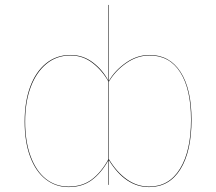

<svg xmlns="http://www.w3.org/2000/svg" viewBox="-20 -750 877 779"><path d="M757 -264Q757 -136 712 -63.5Q667 9 585 9Q489 9 422 -100V0H420V-100Q391 -48 352.5 -19.5Q314 9 258 9Q206 9 165.5 -22.5Q125 -54 102.5 -114Q80 -174 80 -257Q80 -337 102.5 -398Q125 -459 167 -493Q209 -527 266 -527Q317 -527 357 -496.5Q397 -466 420 -422V-730H422V-422Q446 -464 491 -495.5Q536 -527 587 -527Q668 -527 712.5 -458Q757 -389 757 -264ZM420 -104V-419Q395 -464 355.5 -494.5Q316 -525 266 -525Q210 -525 168.5 -491Q127 -457 104.5 -396.5Q82 -336 82 -257Q82 -175 104.5 -115Q127 -55 166.5 -24Q206 7 258 7Q314 7 352.5 -22Q391 -51 420 -104ZM755 -264Q755 -388 711.5 -456.5Q668 -525 587 -525Q537 -525 492.5 -494Q448 -463 422 -419V-104Q453 -52 494.5 -22.5Q536 7 585 7Q666 7 710.5 -65.5Q755 -138 755 -264Z"/></svg>

Font: FiraGO Two
Style: Regular
Weight: 100
Designer: bBox Type
Foundry: bBox Type GmbH
Version: Version 1.001